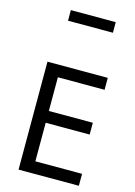

<svg xmlns="http://www.w3.org/2000/svg" viewBox="-154 -1149 863 1227"><g transform="rotate(15 278.0 -535.5)"><path d="M156 -1001H453V-1071H156ZM496 0V-79H187V-334H478V-412H187V-635H496V-714H97V0Z"/></g></svg>

Font: Noto Sans Caucasian Albanian
Style: Regular
Weight: 400
Designer: Monotype Design Team
Foundry: Monotype Imaging Inc.
Version: Version 2.005